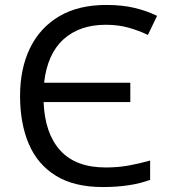

<svg xmlns="http://www.w3.org/2000/svg" viewBox="-20 -745 683 775"><path d="M407 -645Q301 -645 236 -586Q171 -527 158 -411H506V-333H156Q161 -206 223.5 -137.5Q286 -69 407 -69Q456 -69 500 -77Q544 -85 586 -97V-19Q508 10 395 10Q279 10 205 -36Q131 -82 96 -164.5Q61 -247 61 -358Q61 -468 101 -550.5Q141 -633 218.5 -679Q296 -725 409 -725Q474 -725 523.5 -713Q573 -701 614 -681L577 -604Q542 -621 500 -633Q458 -645 407 -645Z"/></svg>

Font: Go Noto Kurrent-Regular
Style: Regular
Weight: 400
Designer: Monotype Design Team
Foundry: Monotype Imaging Inc.
Version: Version 2.012; ttfautohint (v1.8.4.7-5d5b)